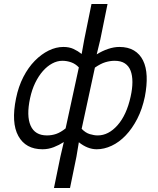

<svg xmlns="http://www.w3.org/2000/svg" viewBox="-20 -732 788 957"><path d="M249 205 281 49 298 -24Q275 -9 248 1.5Q221 12 192 12Q108 12 71.5 -54Q35 -120 60 -242Q72 -301 96.5 -348.5Q121 -396 153.5 -429Q186 -462 222.5 -480Q259 -498 296 -498Q325 -498 346.5 -488Q368 -478 387 -463L400 -535L436 -712H516L480 -535L462 -461Q489 -478 518.5 -488Q548 -498 575 -498Q618 -498 647.5 -480.5Q677 -463 693 -430.5Q709 -398 711 -352.5Q713 -307 702 -250Q689 -188 664 -139.5Q639 -91 606.5 -57Q574 -23 536.5 -5.5Q499 12 462 12Q439 12 416.5 3Q394 -6 373 -23L361 49L329 205ZM214 -57Q238 -57 260 -64.5Q282 -72 307 -92L373 -396Q356 -414 334.5 -421.5Q313 -429 291 -429Q265 -429 240 -415.5Q215 -402 193.5 -377.5Q172 -353 155.5 -319Q139 -285 130 -243Q111 -155 132.5 -106Q154 -57 214 -57ZM467 -57Q521 -57 566 -108Q611 -159 631 -250Q640 -290 640 -323Q640 -356 631 -379.5Q622 -403 602.5 -416Q583 -429 551 -429Q529 -429 505.5 -422Q482 -415 453 -395L387 -90Q406 -70 427.5 -63.5Q449 -57 467 -57Z"/></svg>

Font: mr_Source Sans Pro
Style: Italic
Weight: 400
Italic angle: -11°
Designer: Paul D. Hunt
Foundry: Adobe Systems Incorporated
Version: Version 1.036;July 10, 2024;FontCreator 11.5.0.2430 64-bit